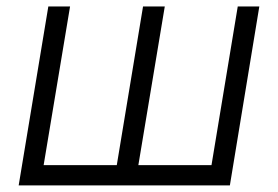

<svg xmlns="http://www.w3.org/2000/svg" viewBox="-20 -562 843 582"><path d="M126.5 -542.5H192.4L112.3 -61.5H334L413.6 -542.5H479.5L399.4 -61.5H621.1L700.7 -542.5H766.1L676.8 0H36.6Z"/></svg>

Font: Inter 16pt Light
Style: Italic
Weight: 300
Italic angle: -9.3988°
Version: Version 4.001;git-66647c0bb